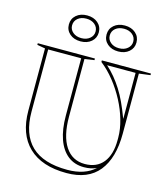

<svg xmlns="http://www.w3.org/2000/svg" viewBox="-134 -1049 1002 1152"><g transform="rotate(15 366.5 -473.0)"><path d="M387 0Q233 0 151.5 -78.5Q70 -157 70 -303V-689L20 -698V-708H375V-698L315 -689V-332Q315 -211 358 -146Q401 -81 479 -81Q553 -81 593 -130.5Q633 -180 633 -271V-287Q633 -338 616.5 -395.5Q600 -453 570.5 -509Q541 -565 502 -614Q463 -663 418 -698V-708H723V-698L653 -689V-315Q653 -164 587 -82Q521 0 387 0ZM387 -20Q442 -20 484.5 -34.5Q527 -49 557 -77Q540 -69 520.5 -65Q501 -61 479 -61Q420 -61 379 -93.5Q338 -126 316.5 -186.5Q295 -247 295 -332V-688H90V-303Q90 -161 164 -90.5Q238 -20 387 -20ZM456 -688Q484 -663 508 -634Q532 -605 553.5 -571Q575 -537 593.5 -497Q612 -457 630 -409L632 -404H633V-688ZM498 -946Q538.9 -946 565 -923.4Q591 -900.8 591 -865Q591 -830 565 -807.5Q538.9 -785 498 -785Q456.9 -785 430.9 -807.5Q405 -830 405 -865.5Q405 -901.1 430.9 -923.5Q456.9 -946 498 -946ZM498 -805Q530 -805 550.5 -822.2Q571 -839.4 571 -864.8Q571 -892 550.5 -909Q530 -926 498 -926Q465.7 -926 445.4 -909Q425 -892 425 -864.8Q425 -839.4 445.4 -822.2Q465.7 -805 498 -805ZM264 -946Q304.9 -946 331 -923.4Q357 -900.8 357 -865Q357 -830 331 -807.5Q304.9 -785 264 -785Q222.9 -785 196.9 -807.5Q171 -830 171 -865.5Q171 -901.1 196.9 -923.5Q222.9 -946 264 -946ZM264 -805Q296 -805 316.5 -822.2Q337 -839.4 337 -864.8Q337 -892 316.5 -909Q296 -926 264 -926Q231.7 -926 211.4 -909Q191 -892 191 -864.8Q191 -839.4 211.4 -822.2Q231.7 -805 264 -805Z"/></g></svg>

Font: Kalnia Glaze Thin
Style: Regular
Weight: 100
Version: Version 1.110